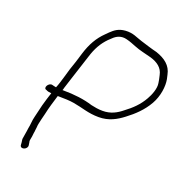

<svg xmlns="http://www.w3.org/2000/svg" viewBox="-130 -805 913 956"><g transform="rotate(20 326.5 -327.5)"><path d="M105 -278C112 -274 120 -272 133 -271C129 -259 126 -248 122 -237L111 -199L95 -132C89 -110 90 -89 85 -68C85 -63 83 -58 83 -53C81 -44 79 -25 77 -16C75 -9 76 -1 78 10L79 24C83 46 120 32 116 10L114 -4C112 -10 113 -14 113 -16C115 -25 119 -48 119 -56C120 -61 121 -66 121 -71L123 -87C123 -101 128 -117 131 -132L139 -164C146 -198 158 -236 168 -269H174C201 -269 232 -268 255 -264C303 -256 339 -240 395 -240C448 -240 487 -262 522 -289C562 -319 599 -354 625 -400C650 -444 657 -498 650 -534L645 -556C636 -602 602 -627 555 -643C522 -651 496 -660 466 -669C436 -678 415 -693 373 -690C338 -687 320 -673 300 -654L284 -638C250 -605 226 -564 209 -508C200 -476 190 -447 179 -415L165 -367C159 -347 153 -326 145 -307C133 -309 132 -310 123 -312C103 -316 84 -282 105 -278ZM180 -305C182 -309 183 -313 184 -318C189 -333 194 -349 199 -365C213 -411 230 -458 244 -504C259 -553 278 -586 307 -616L323 -631C340 -648 364 -660 394 -652C414 -647 428 -641 446 -634C475 -622 505 -617 537 -608C574 -597 602 -577 609 -541L614 -519C615 -512 616 -506 617 -501C622 -474 607 -436 593 -412C570 -371 539 -342 504 -316C476 -293 445 -276 403 -276C378 -276 360 -280 341 -284C297 -298 244 -305 182 -305Z"/></g></svg>

Font: Stray Cat
Style: Obl
Weight: 400
Version: Version 1.0